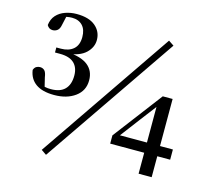

<svg xmlns="http://www.w3.org/2000/svg" viewBox="-109 -876 1134 1036"><g transform="rotate(15 457.5 -357.5)"><path d="M190 -292Q124 -292 87.5 -318Q51 -344 44 -393Q49 -407 58.5 -412.5Q68 -418 79 -418Q94 -418 104 -408.5Q114 -399 118 -371L133 -309L104 -331Q120 -324 133.5 -321Q147 -318 165 -318Q217 -318 243 -344.5Q269 -371 269 -421Q269 -466 243 -490.5Q217 -515 164 -515H136V-543H161Q205 -543 231 -565.5Q257 -588 257 -633Q257 -675 235.5 -697.5Q214 -720 177 -720Q163 -720 147.5 -717Q132 -714 114 -707L147 -726L134 -668Q130 -646 118.5 -637Q107 -628 92 -628Q71 -628 60 -648Q64 -682 83.5 -703.5Q103 -725 133 -735.5Q163 -746 196 -746Q265 -746 301 -715.5Q337 -685 337 -638Q337 -597 303.5 -565Q270 -533 200 -526L198 -535Q278 -530 315.5 -500Q353 -470 353 -417Q353 -359 307 -325.5Q261 -292 190 -292ZM741 0V-138V-156V-382H733L771 -412L674 -285L578 -158L584 -187V-174H886V-117H551V-163L759 -437H814V0ZM232 31 203 11 714 -736 744 -716Z"/></g></svg>

Font: Noto Serif JP ExtraLight SemiBold
Style: Regular
Weight: 600
Version: Version 2.003-H1;hotconv 1.1.1;makeotfexe 2.6.0